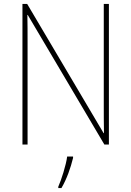

<svg xmlns="http://www.w3.org/2000/svg" viewBox="-20 -734 667 975"><path d="M533 0V-714H507V-200C507 -160 507 -107 508 -58H506L118 -714H94V0H120V-519C120 -573 120 -612 119 -658H121L510 0ZM351 68V61H321C316 103 291 181 276 214V221H292C319 175 339 118 351 68Z"/></svg>

Font: Noto Sans Arabic UI SmCn Th
Style: Regular
Weight: 100
Width: 4
Designer: Monotype Design Team, Nadine Chahine and Nizar Qandah
Foundry: Monotype Imaging Inc.
Version: Version 2.010